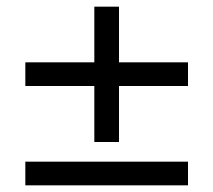

<svg xmlns="http://www.w3.org/2000/svg" viewBox="-20 -556 640 576"><path d="M263 -130V-298H56V-369H263V-536H337V-369H544V-298H337V-130ZM56 0V-71H544V0Z"/></svg>

Font: Nunito Sans 12pt ExtraLight 8pt Medium
Style: Regular
Weight: 500
Version: Version 3.101;gftools[0.9.27]